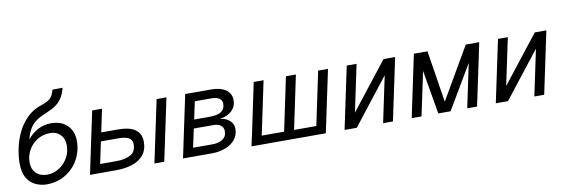

<svg xmlns="http://www.w3.org/2000/svg" viewBox="-56 -1180 4734 1614"><g transform="rotate(-10 2311.5 -372.5)"><path d="M239 16Q192 16 147 -4Q102 -24 73 -70.5Q44 -117 44 -196Q44 -258 58.5 -327Q73 -396 104.5 -461Q136 -526 187.5 -576Q239 -626 312 -649Q368 -667 391 -692Q414 -717 423 -760L510 -761Q497 -703 464 -660Q431 -617 363 -588Q328 -573 297 -558.5Q266 -544 240 -523.5Q214 -503 193.5 -469Q173 -435 160 -382Q199 -431 251 -457.5Q303 -484 361 -484Q450 -484 500.5 -433.5Q551 -383 551 -300Q551 -234 527.5 -176.5Q504 -119 461.5 -75.5Q419 -32 362 -8Q305 16 239 16ZM258 -64Q311 -64 357.5 -93Q404 -122 432.5 -170.5Q461 -219 461 -279Q461 -335 428 -369.5Q395 -404 338 -404Q279 -404 231 -374.5Q183 -345 155.5 -296Q128 -247 128 -190Q128 -133 162.5 -98.5Q197 -64 258 -64Z M1160 0 1272 -530H1356L1244 0ZM610 0 722 -530H806L765 -335H905Q1009 -335 1056.5 -299Q1104 -263 1104 -196Q1104 -126 1067.5 -82.5Q1031 -39 970 -19.5Q909 0 834 0ZM710 -75H850Q922 -75 969 -100Q1016 -125 1016 -189Q1016 -211 1006 -227Q996 -243 969 -252Q942 -261 889 -261H749Z M1404 0 1516 -530H1736Q1817 -530 1862.5 -498Q1908 -466 1908 -409Q1908 -355 1869.5 -318.5Q1831 -282 1768 -274Q1822 -267 1851.5 -238.5Q1881 -210 1881 -169Q1881 -115 1849 -77Q1817 -39 1765 -19.5Q1713 0 1653 0ZM1553 -306H1689Q1817 -306 1817 -394Q1817 -424 1794 -440Q1771 -456 1721 -456H1585ZM1503 -74H1668Q1721 -74 1755.5 -96.5Q1790 -119 1790 -166Q1790 -197 1767 -214.5Q1744 -232 1702 -232H1537Z M1989 0 2004 -74H2005L2101 -530H2185L2089 -74H2280L2376 -530H2461L2365 -74H2555L2651 -530H2735L2623 0Z M2783 0 2895 -530H2979L2894 -128L3209 -530H3308L3196 0H3112L3195 -394L2887 0Z M3356 0 3468 -530H3584L3654 -88L3911 -530H4026L3914 0H3830L3909 -374L3688 0H3583L3519 -374L3440 0Z M4074 0 4186 -530H4270L4185 -128L4500 -530H4599L4487 0H4403L4486 -394L4178 0Z"/></g></svg>

Font: Geist Regular
Style: Italic
Weight: 400
Italic angle: -12°
Designer: Basement.studio, Andrés Briganti, Mateo Zaragoza
Foundry: Basement.studio, Vercel, Andrés Briganti, Guido Ferreyra, Mateo Zaragoza
Version: Version 1.500; ttfautohint (v1.8.4.7-5d5b)